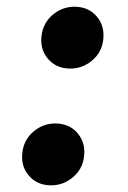

<svg xmlns="http://www.w3.org/2000/svg" viewBox="-20 -537 377 567"><path d="M130.9 10.3Q88.9 10.3 64.2 -19.5Q39.6 -49.3 46.9 -92.3Q52.7 -127 80.3 -149.7Q107.9 -172.4 143.1 -172.4Q185.5 -172.4 210 -142.6Q234.4 -112.8 227.5 -70.3Q222.2 -35.6 194.3 -12.7Q166.5 10.3 130.9 10.3ZM187.5 -334.5Q145.5 -334.5 120.8 -364.3Q96.2 -394 103.5 -437Q109.4 -471.7 137 -494.4Q164.6 -517.1 199.7 -517.1Q242.2 -517.1 266.6 -487.3Q291 -457.5 284.2 -415Q278.8 -380.4 251 -357.4Q223.1 -334.5 187.5 -334.5Z"/></svg>

Font: Inter 17pt ExtraBold
Style: Italic
Weight: 800
Italic angle: -9.3988°
Version: Version 4.001;git-66647c0bb